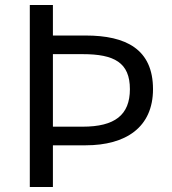

<svg xmlns="http://www.w3.org/2000/svg" viewBox="-20 -753 691 773"><path d="M100 0H193V-168H325C486 -168 596 -240 596 -394C596 -555 487 -610 325 -610H193V-733H100ZM193 -243V-535H313C440 -535 503 -501 503 -394C503 -290 442 -243 313 -243Z"/></svg>

Font: Noto Sans CJK SC Regular
Style: Regular
Weight: 400
Designer: Ryoko NISHIZUKA (kana & ideographs); Paul D. Hunt (Latin, Greek & Cyrillic); Wenlong ZHANG (bopomofo); Sandoll Communica
Foundry: Adobe Systems Incorporated
Version: Version 1.004;PS 1.004;hotconv 1.0.82;makeotf.lib2.5.63406